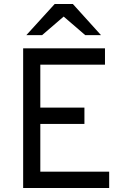

<svg xmlns="http://www.w3.org/2000/svg" viewBox="-20 -942 656 962"><path d="M96 -700H506V-618H182V-403H403V-321H182V-82H527V0H96ZM299 -859 191 -766H112L254 -922H345L486 -766H407Z"/></svg>

Font: Overpass Mono
Style: Regular
Weight: 400
Monospace: yes
Designer: Delve Withrington, Dave Bailey
Foundry: Delve Fonts
Version: Version 1.000;DELV;Overpass